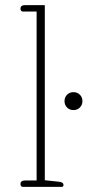

<svg xmlns="http://www.w3.org/2000/svg" viewBox="-20 -730 364 750"><path d="M60 -11Q60 -25 78 -25H123V-685H69Q65 -685 62.5 -688Q60 -691 60 -696Q60 -710 78 -710H155V-26L211 -20Q228 -18 228 -8Q228 0 221 0H69Q65 0 62.5 -3Q60 -6 60 -11ZM232 -335Q232 -350 242 -360Q252 -370 267 -370Q282 -370 292 -360Q302 -350 302 -335Q302 -320 292 -310Q282 -300 267 -300Q252 -300 242 -310Q232 -320 232 -335Z"/></svg>

Font: Maitree ExtraLight
Style: Regular
Weight: 275
Designer: CadsonDemak Team
Foundry: CadsonDemak
Version: Version 1.003